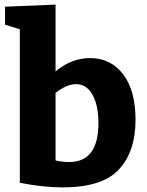

<svg xmlns="http://www.w3.org/2000/svg" viewBox="-20 -800 637 833"><path d="M568 -279Q568 -143 496 -65Q424 13 252 13Q167 13 66 -7V-673L2 -693V-771L221 -780V-490Q290 -548 371 -548Q460 -548 514 -478Q568 -408 568 -279ZM407 -266Q407 -344 381 -389.5Q355 -435 310 -435Q270 -435 221 -397V-104Q250 -97 280 -97Q407 -97 407 -266Z"/></svg>

Font: Bitter Pro OGT
Style: Bold
Weight: 700
Designer: Sol Matas, and Bitter project Authors
Foundry: Sol Matas
Version: Version 2.110